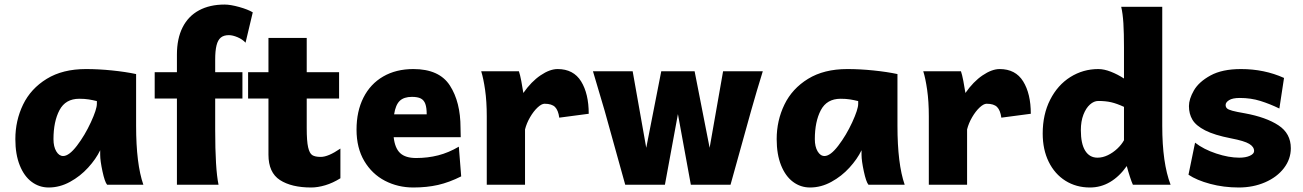

<svg xmlns="http://www.w3.org/2000/svg" viewBox="-20 -811 5721 843"><path d="M419.9 -130.9V-151.4Q401.4 -112.8 366.9 -75Q332.5 -37.1 287.4 -12.5Q242.2 12.2 193.8 12.2Q152.3 12.2 119.1 -12.5Q85.9 -37.1 66.7 -85.2Q47.4 -133.3 47.4 -200.2Q47.4 -281.7 81.3 -351.8Q115.2 -421.9 185.1 -464.8Q254.9 -507.8 357.4 -507.8Q412.6 -507.8 472.2 -501.7Q531.7 -495.6 577.6 -485.8V-258.8Q577.6 -91.3 609.4 0H450.2Q439.9 -12.2 429.9 -58.8Q419.9 -105.5 419.9 -130.9ZM328.1 -377.4Q267.6 -377.4 241.2 -327.4Q214.8 -277.3 214.8 -200.2Q214.8 -167 227.1 -146.5Q239.3 -126 257.3 -126Q283.2 -126 317.9 -171.4Q352.5 -216.8 378.9 -273.9Q405.3 -331.1 405.3 -355V-367.2Q387.2 -371.6 369.4 -374.5Q351.6 -377.4 328.1 -377.4Z M966.3 -791Q991.7 -791 1030.3 -780.3Q1068.8 -769.5 1089.8 -756.8L1058.1 -623.5Q1044.9 -638.2 1023.2 -647.5Q1001.5 -656.7 984.9 -656.7Q962.4 -656.7 949.5 -646Q936.5 -635.3 930.7 -611.8Q924.8 -588.4 924.8 -549.3V-494.1H1044.4V-378.4H924.8V-241.2Q924.8 -69.8 939.5 0H756.8V-378.4H659.2V-494.1H756.8V-571.3Q756.8 -641.6 781.7 -690.9Q806.6 -740.2 853.8 -765.6Q900.9 -791 966.3 -791Z M1346.2 12.2Q1259.8 12.2 1209.2 -20.5Q1158.7 -53.2 1158.7 -131.8V-378.4H1069.3V-494.1H1158.7V-644.5H1326.7V-494.1H1468.8V-378.4H1326.7V-249Q1326.7 -191.4 1332.8 -164.6Q1338.9 -137.7 1351.1 -129.9Q1363.3 -122.1 1388.2 -122.1Q1404.8 -122.1 1426 -131.1Q1447.3 -140.1 1474.6 -158.7V-28.3Q1440.9 -7.3 1408 2.4Q1375 12.2 1346.2 12.2Z M1708.5 -208.5Q1713.9 -160.2 1737.1 -138.7Q1760.3 -117.2 1807.1 -117.2Q1857.9 -117.2 1903.8 -128.9Q1949.7 -140.6 1994.6 -167L2004.9 -36.6Q1952.6 -10.3 1903.3 1Q1854 12.2 1794.9 12.2Q1727.1 12.2 1670.2 -17.3Q1613.3 -46.9 1579.3 -104.2Q1545.4 -161.6 1545.4 -241.7Q1545.4 -322.3 1575.7 -382.3Q1606 -442.4 1662.4 -475.1Q1718.8 -507.8 1794.9 -507.8Q1908.7 -507.8 1955.3 -435.5Q2002 -363.3 2002 -249.5Q2002.4 -229 2002.9 -208.5ZM1853.5 -309.1Q1853.5 -338.4 1847.4 -355Q1841.3 -371.6 1827.4 -378.7Q1813.5 -385.7 1788.6 -385.7Q1753.4 -385.7 1735.1 -368.2Q1716.8 -350.6 1710.4 -309.1Z M2117.2 0V-300.3Q2117.2 -365.2 2109.9 -416.3Q2102.5 -467.3 2092.8 -498H2258.3Q2263.2 -484.4 2268.8 -455.3Q2274.4 -426.3 2277.8 -402.8Q2312.5 -452.6 2353.3 -480.2Q2394 -507.8 2428.2 -507.8Q2498 -507.8 2531.5 -453.6Q2564.9 -399.4 2564.9 -311.5L2435.5 -294.4Q2431.2 -326.7 2417 -341.1Q2402.8 -355.5 2371.1 -355.5Q2357.9 -355.5 2340.3 -339.1Q2322.8 -322.8 2307.4 -296.4Q2292 -270 2285.2 -242.7V0Z M3029.8 -498 3095.7 -162.1 3154.8 -498H3329.1Q3303.2 -414.6 3277.8 -324.7L3187.5 0H3013.2L2956.5 -310.1L2899.4 0H2725.1L2634.8 -324.7L2583.5 -498H2757.8L2817.4 -162.1L2883.3 -498Z M3762.7 -130.9V-151.4Q3744.1 -112.8 3709.7 -75Q3675.3 -37.1 3630.1 -12.5Q3585 12.2 3536.6 12.2Q3495.1 12.2 3461.9 -12.5Q3428.7 -37.1 3409.4 -85.2Q3390.1 -133.3 3390.1 -200.2Q3390.1 -281.7 3424.1 -351.8Q3458 -421.9 3527.8 -464.8Q3597.7 -507.8 3700.2 -507.8Q3755.4 -507.8 3814.9 -501.7Q3874.5 -495.6 3920.4 -485.8V-258.8Q3920.4 -91.3 3952.1 0H3793Q3782.7 -12.2 3772.7 -58.8Q3762.7 -105.5 3762.7 -130.9ZM3670.9 -377.4Q3610.4 -377.4 3584 -327.4Q3557.6 -277.3 3557.6 -200.2Q3557.6 -167 3569.8 -146.5Q3582 -126 3600.1 -126Q3626 -126 3660.6 -171.4Q3695.3 -216.8 3721.7 -273.9Q3748 -331.1 3748 -355V-367.2Q3730 -371.6 3712.2 -374.5Q3694.3 -377.4 3670.9 -377.4Z M4058.1 0V-300.3Q4058.1 -365.2 4050.8 -416.3Q4043.5 -467.3 4033.7 -498H4199.2Q4204.1 -484.4 4209.7 -455.3Q4215.3 -426.3 4218.8 -402.8Q4253.4 -452.6 4294.2 -480.2Q4335 -507.8 4369.1 -507.8Q4439 -507.8 4472.4 -453.6Q4505.9 -399.4 4505.9 -311.5L4376.5 -294.4Q4372.1 -326.7 4357.9 -341.1Q4343.8 -355.5 4312 -355.5Q4298.8 -355.5 4281.2 -339.1Q4263.7 -322.8 4248.3 -296.4Q4232.9 -270 4226.1 -242.7V0Z M5119.6 0H4954.1Q4948.7 -11.2 4941.2 -34.4Q4933.6 -57.6 4927.2 -82Q4895 -36.1 4854.2 -12Q4813.5 12.2 4765.6 12.2Q4705.1 12.2 4658 -17.3Q4610.8 -46.9 4584.5 -100.6Q4558.1 -154.3 4558.1 -224.6Q4558.1 -308.6 4590.8 -373Q4623.5 -437.5 4679.4 -472.7Q4735.4 -507.8 4802.2 -507.8Q4827.6 -507.8 4857.4 -496.1Q4887.2 -484.4 4915 -466.3V-603Q4915 -665 4912.4 -708.5Q4909.7 -752 4902.8 -781.2H5083V-258.8Q5083 -95.2 5119.6 0ZM4802.2 -367.7Q4783.2 -367.7 4765.6 -352.1Q4748 -336.4 4736.8 -307.4Q4725.6 -278.3 4725.6 -239.3Q4725.6 -180.2 4744.6 -149.4Q4763.7 -118.7 4798.8 -118.7Q4821.3 -118.7 4844 -129.6Q4866.7 -140.6 4885.5 -158.2Q4904.3 -175.8 4915 -195.3V-341.8Q4883.3 -356.4 4858.6 -362.1Q4834 -367.7 4802.2 -367.7Z M5423.8 -380.9Q5391.6 -380.9 5376.5 -371.3Q5361.3 -361.8 5361.3 -350.1Q5361.3 -340.8 5367.2 -335.2Q5373 -329.6 5390.9 -324.7Q5408.7 -319.8 5445.8 -313.5Q5539.1 -296.4 5593.3 -260.7Q5647.5 -225.1 5647.5 -160.2Q5647.5 -112.3 5617.2 -72.8Q5586.9 -33.2 5534.4 -10.5Q5481.9 12.2 5418.9 12.2Q5352.5 12.2 5293.5 -3.7Q5234.4 -19.5 5198.2 -43.9L5227.1 -184.6Q5264.6 -155.3 5319.8 -137Q5375 -118.7 5421.4 -118.7Q5449.7 -118.7 5468 -127.2Q5486.3 -135.7 5486.3 -147.9Q5486.3 -166.5 5464.8 -179.4Q5443.4 -192.4 5384.8 -203.6Q5312 -217.8 5271.5 -238.5Q5231 -259.3 5215.6 -285.2Q5200.2 -311 5200.2 -345.2Q5200.2 -376 5221.9 -413.8Q5243.7 -451.7 5294.9 -479.7Q5346.2 -507.8 5428.7 -507.8Q5531.2 -507.8 5617.7 -468.8L5597.2 -334.5Q5556.2 -354.5 5514.2 -367.7Q5472.2 -380.9 5423.8 -380.9Z"/></svg>

Font: Lesson One Extra
Style: Regular
Weight: 800
Designer: But Ko, Victor Gaultney, Annie Olsen, Julie Remington, Don Collingsworth, Eric Hays, Becca Hirsbrunner
Version: Version 1.100